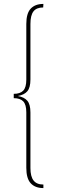

<svg xmlns="http://www.w3.org/2000/svg" viewBox="-20 -838 308 978"><path d="M200 -800Q166 -800 150.5 -780Q135 -760 135 -716V-433Q135 -392 119.5 -373.5Q104 -355 71 -349Q104 -343 119.5 -324.5Q135 -306 135 -265V18Q135 61 151 81.5Q167 102 201 102V120Q159 120 136.5 95.5Q114 71 114 17V-266Q114 -305 98.5 -321.5Q83 -338 50 -338V-360Q83 -360 98.5 -376.5Q114 -393 114 -432V-716Q114 -770 136.5 -794Q159 -818 201 -818Z"/></svg>

Font: Fira Sans Extra Condensed Thin
Style: Regular
Weight: 250
Width: 1
Designer: Carrois Corporate & Edenspiekermann AG
Foundry: Carrois Corporate GbR & Edenspiekermann AG
Version: Version 4.203